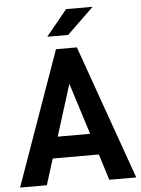

<svg xmlns="http://www.w3.org/2000/svg" viewBox="-59 -937 724 984"><g transform="rotate(-5 302.5 -445.5)"><path d="M420.9 -133.8H183.6L141.6 0H3.9L249 -690.4H356.4L601.6 0H462.9ZM385.7 -243.2 301.8 -507.8 218.8 -243.2ZM318.4 -890.6H455.1L317.4 -757.8H210Z"/></g></svg>

Font: Altinn-DIN
Style: DIN-Bold
Weight: 700
Designer: Charles Nix
Foundry: Altinn
Version: Version 2.00